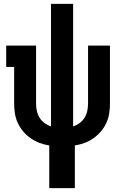

<svg xmlns="http://www.w3.org/2000/svg" viewBox="-20 -755 640 990"><path d="M234 215V-5Q208 -9 184 -18Q160 -27 138.5 -42Q117 -57 100 -77Q83 -97 72 -120.5Q61 -144 57 -169.5Q53 -195 53 -221V-410H12V-520H166V-221Q166 -202 170 -183Q174 -164 184 -148Q194 -132 209.5 -120.5Q225 -109 243 -103V-735H357V-103Q375 -109 390.5 -120.5Q406 -132 416 -148Q426 -164 430 -183Q434 -202 434 -221V-520H547V-221Q547 -195 543 -169.5Q539 -144 528 -120.5Q517 -97 500 -77Q483 -57 461.5 -42Q440 -27 416 -18Q392 -9 366 -5V215Z"/></svg>

Font: Iosevka HT Extrabold Extended
Style: Regular
Weight: 800
Width: 7
Monospace: yes
Designer: Belleve Invis
Foundry: Belleve Invis
Version: Version 32.3.0; ttfautohint (v1.8.4)